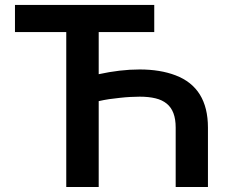

<svg xmlns="http://www.w3.org/2000/svg" viewBox="-20 -747 948 767"><path d="M810.7 0H681.8V-237.2Q681.8 -271 672.9 -294.6Q664.1 -318.2 646.1 -332.9Q628.2 -347.7 601.2 -354.2Q574.2 -360.8 538 -360.8Q520.6 -360.8 501.1 -359.7Q481.5 -358.7 459.2 -356.2Q436.8 -354 415.8 -350.9Q394.9 -347.7 374.3 -343V0H244.7V-619H39.8V-727.3H596.2V-619H374.3V-450.6Q416.9 -459.9 457.6 -464.7Q498.2 -469.5 538 -469.5Q620 -469.5 681.5 -446Q810.7 -396.7 810.7 -237.2Z"/></svg>

Font: Linik Sans SemiBold
Style: Regular
Weight: 600
Designer: Fonts by Rasmus Andersson / Changes by Cristiano Sobral with parts from Marc Monis
Foundry: rsms
Version: Version 3.020; ttfautohint (v1.6)